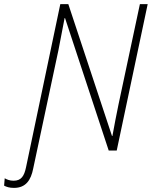

<svg xmlns="http://www.w3.org/2000/svg" viewBox="-112 -734 740 936"><path d="M-44 182C14 182 39 144 50 87L173 -490C184 -545 194 -597 203 -646H205L418 0H457L608 -714H570L466 -226C456 -178 445 -121 436 -71H434L221 -714H182L15 81C6 124 -8 147 -46 147C-65 147 -79 141 -89 135L-92 171C-81 177 -66 182 -44 182Z"/></svg>

Font: Noto Sans SemiCondensed ExtraLight
Style: Italic
Weight: 200
Width: 4
Italic angle: -12°
Designer: Monotype Design Team
Foundry: Monotype Imaging Inc.
Version: Version 2.013